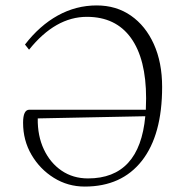

<svg xmlns="http://www.w3.org/2000/svg" viewBox="-20 -675 682 707"><path d="M336 -655Q408 -655 462 -617.5Q516 -580 546.5 -512.5Q577 -445 577 -355Q577 -178 502.5 -83Q428 12 292 12Q230 12 178.5 -20Q127 -52 96 -105Q65 -158 65 -223Q65 -271 88 -271H517Q518 -291 518 -313Q518 -458 462 -535.5Q406 -613 300 -613Q184 -613 87 -492L72 -511Q126 -581 193 -618Q260 -655 336 -655ZM304 -18Q494 -18 515 -247L119 -239Q118 -175 141.5 -125Q165 -75 207 -46.5Q249 -18 304 -18Z"/></svg>

Font: Petrona ExtraLight
Style: Regular
Weight: 200
Designer: Ringo R. Seeber
Foundry: Ringo R. Seeber
Version: Version 2.001; ttfautohint (v1.8.3)